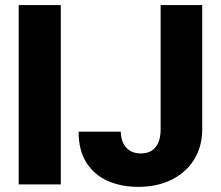

<svg xmlns="http://www.w3.org/2000/svg" viewBox="-20 -727 871 757"><path d="M219.7 0H53.7V-707H219.7ZM777.3 -707V-217.8Q777.3 -149.9 745.6 -98.4Q713.9 -46.9 656.7 -18.6Q599.6 9.8 525.4 9.8Q458 9.8 404.5 -13.9Q351.1 -37.6 320.3 -86.4Q289.6 -135.3 290 -208H456.1Q457.5 -166.5 478.3 -144.3Q499 -122.1 535.2 -122.1Q572.8 -122.1 593 -146.2Q613.3 -170.4 613.3 -217.8V-707Z"/></svg>

Font: Pretendard JP ExtraBold
Style: Regular
Weight: 800
Designer: Base glyphs from Inter by Rasmus Andersson; Hangeul glyphs from Noto Sans CJK(Source Han Sans) by Jang Soo-young and Kan
Foundry: Kil Hyung-jin
Version: Version 1.309